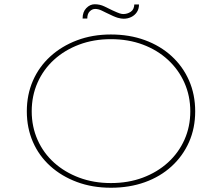

<svg xmlns="http://www.w3.org/2000/svg" viewBox="-20 -872 1043 902"><path d="M501 10Q414 10 341.5 -17Q269 -44 216 -92Q163 -140 134.5 -205.5Q106 -271 106 -349Q106 -427 134.5 -492.5Q163 -558 216 -606.5Q269 -655 341.5 -682.5Q414 -710 501 -710Q588 -710 660.5 -683.5Q733 -657 786 -608.5Q839 -560 868 -494Q897 -428 897 -349Q897 -270 868 -204.5Q839 -139 786 -90.5Q733 -42 660.5 -16Q588 10 501 10ZM501 -12Q583 -12 651 -37.5Q719 -63 769 -108.5Q819 -154 846.5 -215.5Q874 -277 874 -349Q874 -421 846.5 -483Q819 -545 769 -591Q719 -637 651 -662.5Q583 -688 501 -688Q420 -688 352 -662.5Q284 -637 234 -591.5Q184 -546 156.5 -484Q129 -422 129 -349Q129 -277 156.5 -215Q184 -153 234 -108Q284 -63 352 -37.5Q420 -12 501 -12ZM561 -784Q549 -784 533 -788.5Q517 -793 479 -812Q473 -815 457.5 -822.5Q442 -830 427 -830Q413 -830 401.5 -818.5Q390 -807 390 -785H368Q368 -816 385.5 -834Q403 -852 425 -852Q449 -852 470 -842Q491 -832 509 -823Q533 -812 542.5 -809Q552 -806 559 -806Q578 -806 594 -816.5Q610 -827 611 -851H633Q633 -830 623 -815Q613 -800 596.5 -792Q580 -784 561 -784Z"/></svg>

Font: Lexend Mega Thin
Style: Regular
Weight: 250
Version: Version 1.007